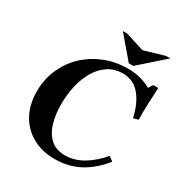

<svg xmlns="http://www.w3.org/2000/svg" viewBox="-199 -1001 1085 1152"><g transform="rotate(30 343.5 -425.0)"><path d="M390 -40Q451 -40 510 -74Q569 -108 624 -172L654 -149Q591 -70 515 -30Q439 10 347 10H346Q259 10 192.5 -26.5Q126 -63 88.5 -130.5Q51 -198 51 -289Q51 -373 82.5 -444.5Q114 -516 169.5 -568.5Q225 -621 298.5 -650.5Q372 -680 456 -680Q512 -680 551 -668Q590 -656 618 -640L637 -670H672Q669 -619 666.5 -556.5Q664 -494 666 -447L632 -437Q619 -492 600 -530.5Q581 -569 558 -593Q535 -617 506.5 -628.5Q478 -640 445 -640Q390 -640 347 -612.5Q304 -585 275 -537Q246 -489 231 -427Q216 -365 216 -295Q216 -225 233 -167Q250 -109 288 -74.5Q326 -40 390 -40ZM616 -860H646L476 -710H445L317 -860H347L476 -819Z"/></g></svg>

Font: Brygada 1918
Style: Bold Italic
Weight: 700
Italic angle: -8°
Designer: Mateusz Machalski | Borys Kosmynka | Przemek Hoffer
Foundry: NIEPODLEGLA 2018
Version: Version 3.006